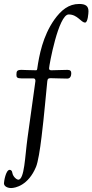

<svg xmlns="http://www.w3.org/2000/svg" viewBox="-63 -770 467 970"><path d="M-43 156C-43 172 -24 180 -7 180C14 180 80 167 119 73C129 49 139 -12 147 -79C160 -183 170 -305 175 -350C177 -366 175 -375 193 -375C220 -375 238 -373 277 -373C294 -373 297 -390 297 -400C297 -410 293 -417 278 -417C252 -417 218 -415 197 -415C189 -415 185 -417 185 -425C185 -439 232 -697 284 -697C329 -697 346 -656 367 -656C381 -656 384 -705 384 -713C384 -739 370 -750 337 -750C284 -750 246 -719 211 -670C153 -587 135 -491 125 -422C124 -415 121 -415 118 -415C96 -415 46 -417 46 -417C23 -417 20 -411 20 -392C20 -380 23 -374 45 -374H106C113 -374 116 -369 116 -361C116 -359 76 -73 76 -73C63 20 61 138 29 138C24 138 3 126 -1 102C-2 92 -9 88 -14 88C-34 88 -43 148 -43 156Z"/></svg>

Font: OFL Sorts Mill Goudy
Style: Italic
Weight: 500
Italic angle: -6°
Version: Version 003.000